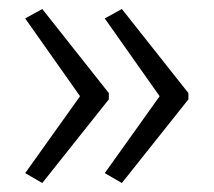

<svg xmlns="http://www.w3.org/2000/svg" viewBox="-20 -729 475 427"><path d="M399 -508 251 -322 213 -344 335 -515 213 -688 251 -709 399 -522ZM222 -508 74 -322 36 -344 158 -515 36 -688 74 -709 222 -522Z"/></svg>

Font: Noto Sans Khmer UI Condensed Light
Style: Regular
Weight: 300
Width: 3
Designer: Danh Hong and the Monotype Design Team
Foundry: Monotype Imaging Inc.
Version: Version 2.002; ttfautohint (v1.8.4.7-5d5b)